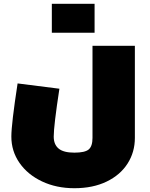

<svg xmlns="http://www.w3.org/2000/svg" viewBox="-20 -747 793 1015"><path d="M40 -25Q40 -91 73 -306L294 -278Q264 -82 264 -25Q264 17 290 38.5Q316 60 373 60Q429 60 449 43Q469 26 469 -18V-505H693V-18Q693 57 654.5 117.5Q616 178 543.5 213Q471 248 373 248Q278 248 202 212Q126 176 83 114Q40 52 40 -25ZM254 -727H480V-574H254Z"/></svg>

Font: Cairo Black
Style: Regular
Weight: 900
Designer: Mohamed Gaber, Accademia di Belle Arti di Urbino and others
Foundry: Kief Type Foundry, Accademia di Belle Arti di Urbino and others
Version: Version 3.011